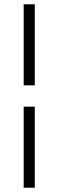

<svg xmlns="http://www.w3.org/2000/svg" viewBox="-20 -720 274 900"><path d="M91 -700H143V-320H91ZM91 -220H143V160H91Z"/></svg>

Font: Sarabun ExtraLight
Style: Regular
Weight: 275
Designer: Suppakit Chalermlarp | Katatrad Co.,Ltd.
Foundry: Cadson Demak Co.,Ltd.
Version: Version 1.000; ttfautohint (v1.6)